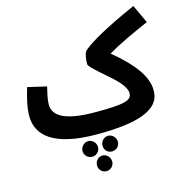

<svg xmlns="http://www.w3.org/2000/svg" viewBox="-136 -840 1188 1232"><g transform="rotate(-15 458.5 -224.5)"><path d="M424 21C689 21 846 -26 846 -156C846 -215 824 -306 640 -457C710 -499 806 -544 917 -592L860 -714C682 -636 543 -560 498 -518C482 -504 477 -460 477 -430C477 -411 568 -339 626 -285C680 -234 692 -198 692 -182C692 -131 638 -119 450 -119C244 -119 172 -169 172 -244C172 -276 183 -322 192 -359L67 -388C52 -337 32 -267 32 -204C32 -74 137 21 424 21ZM487 48C459 48 437 73 437 101C437 130 459 152 487 152C515 152 539 130 539 101C539 73 515 48 487 48ZM356 48C328 48 304 73 304 101C304 130 328 152 356 152C383 152 407 130 407 101C407 73 383 48 356 48ZM420 161C392 161 370 185 370 215C370 242 392 265 420 265C448 265 471 242 471 215C471 185 448 161 420 161Z"/></g></svg>

Font: Noto Sans Arabic UI
Style: Bold
Weight: 700
Designer: Monotype Design Team, Nadine Chahine and Nizar Qandah
Foundry: Monotype Imaging Inc.
Version: Version 2.010